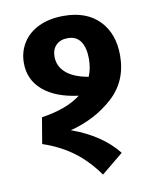

<svg xmlns="http://www.w3.org/2000/svg" viewBox="-83 -770 711 865"><g transform="rotate(-10 272.5 -337.5)"><path d="M418 -52 318 30Q269 -39 209.5 -83Q150 -127 72 -153L92 -272Q210 -290 272 -339Q168 -352 111 -401Q54 -450 54 -526Q54 -578 80 -619Q106 -660 154 -682.5Q202 -705 267 -705Q371 -705 429 -645.5Q487 -586 487 -486Q487 -368 405.5 -294.5Q324 -221 210 -192Q346 -143 418 -52ZM331 -415Q346 -451 346 -495Q346 -546 326.5 -574.5Q307 -603 268 -603Q234 -603 214.5 -583.5Q195 -564 195 -531Q195 -487 229 -457Q263 -427 331 -415Z"/></g></svg>

Font: FiraGOUPP
Style: Bold
Weight: 700
Designer: bBox Type
Foundry: bBox Type GmbH
Version: Version 1.001